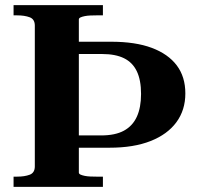

<svg xmlns="http://www.w3.org/2000/svg" viewBox="-20 -730 779 750"><path d="M382 -710H33V-670H47Q76 -670 96 -662.5Q116 -655 116 -630V-80Q116 -55 96 -47.5Q76 -40 47 -40H33V0H382V-40H357Q345 -40 333 -40.5Q321 -41 311 -43Q301 -45 294.5 -48Q288 -51 288 -56V-654Q288 -659 294.5 -662Q301 -665 311 -667Q321 -669 333 -669.5Q345 -670 357 -670H382ZM704 -365Q704 -430 670.5 -474.5Q637 -519 573 -543Q509 -567 414 -567H232L230 -519H379Q431 -519 464.5 -502.5Q498 -486 514.5 -451.5Q531 -417 531 -363Q531 -310 514.5 -274Q498 -238 464 -219.5Q430 -201 375 -201H232V-153H408Q502 -153 568 -179Q634 -205 669 -252.5Q704 -300 704 -365Z"/></svg>

Font: Roboto Serif 120pt Expanded SemiBold
Style: Regular
Weight: 600
Width: 7
Designer: Greg Gazdowicz
Foundry: Commercial Type
Version: Version 1.008